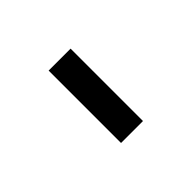

<svg xmlns="http://www.w3.org/2000/svg" viewBox="23 -920 495 495"><g transform="rotate(45 270.0 -673.0)"><path d="M138 -713H402V-633H138Z"/></g></svg>

Font: IBM Plex Sans Condensed Medium
Style: Regular
Weight: 500
Width: 3
Designer: Mike Abbink, Paul van der Laan, Pieter van Rosmalen
Foundry: Bold Monday
Version: Version 1.3